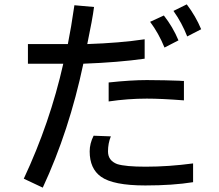

<svg xmlns="http://www.w3.org/2000/svg" viewBox="-20 -741 1002 880"><path d="M775 -691 836 -721Q877 -667 902 -607L838 -574Q814 -636 775 -691ZM362 -449Q297 -141 176 119L89 78Q209 -178 270 -449H108V-539H291Q306 -613 321 -717L411 -709Q404 -654 380 -539Q530 -544 643 -561V-472Q523 -455 362 -449ZM668 -641 731 -670Q772 -618 798 -556L734 -523Q707 -589 668 -641ZM653 -289Q566 -289 478 -276V-363Q580 -374 653 -374Q697 -374 734.5 -373Q772 -372 803 -371Q809 -370 823 -370V-281Q719 -289 653 -289ZM646 109Q499 109 443 69Q391 32 391 -47Q391 -83 409 -119L488 -116Q475 -84 475 -47Q475 -5 517 11Q555 23 648 23Q753 23 865 8V94Q772 109 646 109Z"/></svg>

Font: Gmarket Sans TTF Medium
Style: Regular
Weight: 500
Designer: Creative Director : Sungho Lee; Art Director : Kiwoong Choi; Project Manager : Sori Yang, Jongwook Yoon; Font Designer :
Foundry: Sandoll Inc.
Version: Version 1.000;hotconv 1.0.109;makeotfexe 2.5.65596